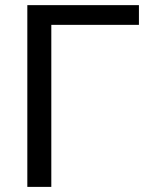

<svg xmlns="http://www.w3.org/2000/svg" viewBox="-20 -731 596 751"><path d="M523.4 -710.9V-633.8H180.7V0H86.9V-710.9Z"/></svg>

Font: Roboto21382017
Style: Regular
Weight: 400
Designer: Christian Robertson
Foundry: Google
Version: Version 2.138; 2017